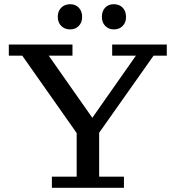

<svg xmlns="http://www.w3.org/2000/svg" viewBox="-20 -894 836 914"><path d="M349 -255 86 -629H22V-682H325V-629H212L433 -314H406L627 -629H514V-682H774V-629H711L447 -255ZM227 0V-53H345V-318H452V-53H570V0ZM522 -754Q497 -754 481 -770.5Q465 -787 465 -814Q465 -841 480.5 -857.5Q496 -874 522 -874Q548 -874 564 -857.5Q580 -841 580 -813Q580 -787 564 -770.5Q548 -754 522 -754ZM314 -754Q288 -754 271.5 -770.5Q255 -787 255 -814Q255 -841 271.5 -857.5Q288 -874 314 -874Q339 -874 355 -857.5Q371 -841 371 -813Q371 -787 355 -770.5Q339 -754 314 -754Z"/></svg>

Font: Montagu Slab 24pt
Style: Regular
Weight: 400
Designer: Florian Karsten
Foundry: Florian Karsten
Version: Version 1.000